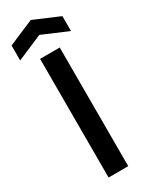

<svg xmlns="http://www.w3.org/2000/svg" viewBox="-276 -798 762 981"><g transform="rotate(-30 105.0 -308.0)"><path d="M47 140V-560H163V140ZM-45 -604V-692L105 -756L255 -692V-604L105 -668Z"/></g></svg>

Font: Tektur SemiCondensed Medium
Style: Regular
Weight: 500
Width: 4
Designer: Adam Jagosz
Foundry: Adam Jagosz
Version: Version 1.005;gftools[0.9.30]